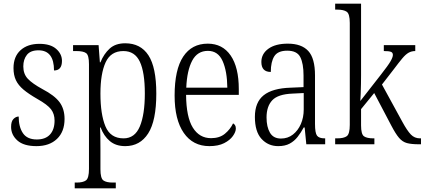

<svg xmlns="http://www.w3.org/2000/svg" viewBox="-20 -780 2296 1038"><path d="M177 10Q108 10 74 -20.5Q40 -51 40 -94Q40 -124 53 -137Q66 -150 81 -150Q81 -94 104 -60Q127 -26 179 -26Q226 -26 250.5 -53Q275 -80 275 -128Q275 -164 256 -189Q237 -214 182 -245Q135 -272 107 -295.5Q79 -319 66 -346.5Q53 -374 53 -412Q53 -474 91 -508.5Q129 -543 193 -543Q253 -543 284 -515.5Q315 -488 315 -451Q315 -399 272 -399Q272 -508 188 -508Q145 -508 125.5 -483.5Q106 -459 106 -421Q106 -380 130.5 -354Q155 -328 210 -298Q275 -264 302 -227.5Q329 -191 329 -137Q329 -68 288 -29Q247 10 177 10Z M384 238V207H394Q429 207 445 195Q461 183 461 133V-433Q461 -481 446 -492.5Q431 -504 392 -504H375V-536H513L520 -443H523Q541 -488 572.5 -517Q604 -546 657 -546Q740 -546 782.5 -481Q825 -416 825 -274Q825 -127 781 -58.5Q737 10 657 10Q606 10 573.5 -17.5Q541 -45 524 -91H521Q522 -71 522.5 -41Q523 -11 523 25V135Q523 184 539 195.5Q555 207 590 207H606V238ZM648 -32Q709 -32 736 -96.5Q763 -161 763 -275Q763 -389 736 -446.5Q709 -504 647 -504Q579 -504 551 -443Q523 -382 523 -274Q523 -162 550 -97Q577 -32 648 -32Z M1112 10Q1023 10 973.5 -61.5Q924 -133 924 -263Q924 -404 970.5 -474Q1017 -544 1103 -544Q1183 -544 1227 -480Q1271 -416 1271 -298V-267H986Q987 -147 1022.5 -90Q1058 -33 1121 -33Q1167 -33 1196 -57Q1225 -81 1240 -113Q1246 -110 1250.5 -103.5Q1255 -97 1255 -85Q1255 -67 1239 -44.5Q1223 -22 1191.5 -6Q1160 10 1112 10ZM1209 -306Q1208 -395 1183.5 -450Q1159 -505 1104 -505Q1047 -505 1019 -452Q991 -399 987 -306Z M1484 10Q1430 10 1394 -29Q1358 -68 1358 -148Q1358 -227 1405.5 -265Q1453 -303 1552 -306L1621 -309V-372Q1621 -436 1603.5 -471Q1586 -506 1533 -506Q1482 -506 1463 -476Q1444 -446 1444 -391Q1393 -391 1393 -445Q1393 -489 1431 -516.5Q1469 -544 1536 -544Q1610 -544 1646.5 -504.5Q1683 -465 1683 -372V-110Q1683 -61 1694 -46.5Q1705 -32 1735 -32H1738V0H1636L1627 -91H1622Q1607 -63 1589 -40Q1571 -17 1546 -3.5Q1521 10 1484 10ZM1499 -31Q1536 -31 1563.5 -52.5Q1591 -74 1606.5 -109.5Q1622 -145 1622 -188V-277L1562 -274Q1483 -271 1452 -238Q1421 -205 1421 -145Q1421 -94 1439.5 -62.5Q1458 -31 1499 -31Z M1792 0V-32H1802Q1839 -32 1855 -44Q1871 -56 1871 -105V-656Q1871 -705 1854.5 -716.5Q1838 -728 1803 -728H1792V-760H1932V-374Q1932 -355 1931.5 -326.5Q1931 -298 1930 -272Q1929 -246 1928 -234L2039 -376Q2079 -427 2091.5 -449Q2104 -471 2104 -483Q2104 -496 2093 -500Q2082 -504 2055 -504V-536H2225V-504Q2205 -504 2189 -495Q2173 -486 2155 -464.5Q2137 -443 2110 -407L2045 -323L2156 -120Q2181 -74 2201 -53Q2221 -32 2251 -32H2256V0H2245Q2204 0 2180 -6.5Q2156 -13 2137.5 -34.5Q2119 -56 2095 -102L2003 -277L1932 -190V-102Q1932 -54 1948 -43Q1964 -32 1999 -32H2004V0Z"/></svg>

Font: Noto Serif Bengali Condensed Light
Style: Regular
Weight: 300
Width: 3
Designer: Juan Bruce, Universal Thirst, Indian Type Foundry and the Monotype Design Team.
Foundry: Monotype Imaging Inc.
Version: Version 2.003; ttfautohint (v1.8.4.7-5d5b)